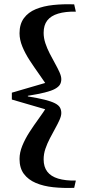

<svg xmlns="http://www.w3.org/2000/svg" viewBox="-20 -770 407 924"><path d="M275 -226Q275 -212 266.5 -193Q258 -174 245.5 -151.5Q233 -129 220 -104Q207 -79 198.5 -54Q190 -29 190 -3Q190 33 207.5 56Q225 79 260 89.5Q295 100 345 99L337 134Q284 136 236.5 131Q189 126 152.5 110.5Q116 95 95 67Q74 39 74 -5Q74 -36 87.5 -69Q101 -102 122 -134.5Q143 -167 166 -198.5Q189 -230 207 -259L212 -240L37 -291V-324L212 -375L207 -357Q189 -384 166.5 -415.5Q144 -447 122.5 -480Q101 -513 87.5 -546Q74 -579 74 -610Q74 -654 95 -682.5Q116 -711 152.5 -726Q189 -741 236.5 -746Q284 -751 337 -749L345 -714Q295 -715 260 -704.5Q225 -694 207.5 -671.5Q190 -649 190 -612Q190 -587 198.5 -561.5Q207 -536 220 -511Q233 -486 245.5 -463.5Q258 -441 266.5 -422Q275 -403 275 -389Q275 -374 268.5 -363Q262 -352 245 -342.5Q228 -333 196 -325Q164 -317 114 -309V-306Q164 -298 195.5 -290Q227 -282 244.5 -273Q262 -264 268.5 -252.5Q275 -241 275 -226Z"/></svg>

Font: Roboto Serif 120pt Expanded SemiBold
Style: Regular
Weight: 600
Width: 7
Designer: Greg Gazdowicz
Foundry: Commercial Type
Version: Version 1.008